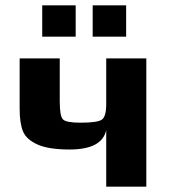

<svg xmlns="http://www.w3.org/2000/svg" viewBox="-20 -703 635 723"><path d="M54 -483V-293C54 -256.3 58.3 -227.8 67 -207.5C75.7 -187.2 94 -170.8 122 -158.5C150 -146.2 190 -140 242 -140C323.3 -140 369.3 -164.3 380 -213V0H531V-483H380V-311C380 -279.7 374.5 -260.2 363.5 -252.5C352.5 -244.8 325.7 -241 283 -241C247 -241 225 -245.2 217 -253.5C209 -261.8 205 -284.3 205 -321V-483ZM455 -565V-683H329V-565ZM265 -565V-683H139V-565Z"/></svg>

Font: Play
Style: Bold
Weight: 700
Designer: Jonas Hecksher
Foundry: Jonas Hecksher, Playtypeª, e-types AS
Version: Version 1.002